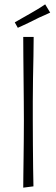

<svg xmlns="http://www.w3.org/2000/svg" viewBox="-20 -865 260 884"><path d="M87 -1Q87 -24 87.5 -58Q88 -92 88.5 -134Q89 -176 89.5 -220.5Q90 -265 90 -309Q90 -349 89.5 -399Q89 -449 88.5 -502.5Q88 -556 87.5 -606Q87 -656 87 -695H135Q135 -656 134 -606.5Q133 -557 132 -503Q131 -449 131 -398.5Q131 -348 131 -309Q131 -256 131.5 -199.5Q132 -143 132.5 -92Q133 -41 134 -7ZM62 -737 48 -762Q63 -771 81 -781Q99 -791 118 -802Q130 -809 142 -816Q154 -823 166 -830.5Q178 -838 188 -845L211 -807Q199 -801 186 -795.5Q173 -790 160 -784Q147 -778 134 -771Q122 -765 109.5 -759Q97 -753 85 -747.5Q73 -742 62 -737Z"/></svg>

Font: Truculenta ExtraLight
Style: Regular
Weight: 250
Version: Version 1.002